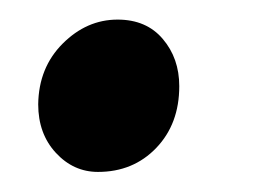

<svg xmlns="http://www.w3.org/2000/svg" viewBox="-20 -167 278 196"><path d="M19 -60.5Q19.5 -98 44 -122.5Q68.5 -147 100 -147Q129.5 -147 146.2 -127.2Q163 -107.5 163 -79Q163 -40.5 139.5 -16Q116 8.5 80 8.5Q55 8.5 37 -11Q19 -30.5 19 -60.5Z"/></svg>

Font: Merriweather 24pt
Style: Bold Italic
Weight: 700
Italic angle: -7.8°
Designer: Eben Sorkin
Foundry: Eben Sorkin
Version: Version 2.101